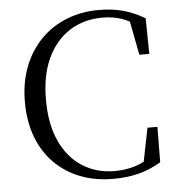

<svg xmlns="http://www.w3.org/2000/svg" viewBox="-54 -795 798 862"><g transform="rotate(-5 345.5 -364.5)"><path d="M422 16.1Q341.2 16.1 274.3 -9.7Q207.5 -35.5 158.5 -84.7Q109.5 -133.8 83 -204Q56.4 -274.1 56.4 -362.1Q56.4 -449.6 83.9 -520.4Q111.3 -591.1 160.8 -641.5Q210.3 -691.9 277.2 -718.4Q344.2 -744.9 422.3 -744.9Q483.8 -744.9 532.2 -731.5Q580.6 -718 629.4 -689.5L631.7 -528.8H586.9L553.4 -702.3L604 -685.4V-650.8Q562.3 -682.3 522.9 -695.8Q483.6 -709.3 435.2 -709.3Q352.6 -709.3 288.6 -669Q224.6 -628.7 188 -551.7Q151.5 -474.7 151.5 -363.5Q151.5 -252.4 187.7 -175.1Q224 -97.7 287.3 -58Q350.7 -18.2 431.3 -18.2Q479.5 -18.2 523.1 -31.5Q566.8 -44.8 609.2 -76.2V-43.1L560.6 -29.3L594.7 -199.3H639.5L638 -39.8Q587.2 -9.6 535.4 3.2Q483.6 16.1 422 16.1Z"/></g></svg>

Font: Noto Serif HK
Style: Regular
Weight: 200
Designer: Ryoko NISHIZUKA 西塚涼子 (kana & ideographs); Frank Grießhammer (Latin, Greek & Cyrillic); Wenlong ZHANG 张文龙 (bopomofo); San
Foundry: Adobe
Version: Version 2.001;hotconv 1.1.0;makeotfexe 2.6.0